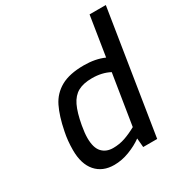

<svg xmlns="http://www.w3.org/2000/svg" viewBox="-178 -895 981 1034"><g transform="rotate(-30 313.0 -378.5)"><path d="M82 -174Q82 -233 93 -285Q110 -371 137 -426Q164 -481 217.5 -511Q271 -541 360 -541Q432 -541 486 -517L525 -763H626L505 0H418L413 -56Q377 -30 330 -12Q283 6 236 6Q164 6 123 -41Q82 -88 82 -174ZM423 -121 473 -434Q426 -459 364 -459Q310 -459 276.5 -440.5Q243 -422 223 -380.5Q203 -339 190 -267Q182 -222 182 -192Q182 -131 207.5 -103.5Q233 -76 276 -76Q315 -76 350 -88Q385 -100 423 -121Z"/></g></svg>

Font: Exo Medium
Style: Italic
Weight: 500
Italic angle: -9°
Designer: Natanael Gama
Foundry: Natanael Gama
Version: Version 1.500; ttfautohint (v1.6)